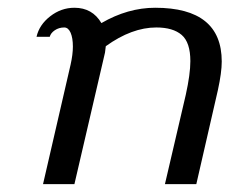

<svg xmlns="http://www.w3.org/2000/svg" viewBox="-20 -470 586 490"><path d="M73.2 0ZM160.2 -305.2Q166 -331.1 166 -351.1Q166 -373 160.2 -386.5Q154.3 -399.9 144 -399.9Q130.4 -399.9 119.9 -392.8Q109.4 -385.7 106.9 -376H73.2Q80.1 -406.7 108.2 -428.5Q136.2 -450.2 169.9 -450.2Q215.8 -450.2 238.8 -411.1Q306.2 -450.2 376 -450.2Q545.9 -450.2 545.9 -313Q545.9 -285.2 536.1 -240.2L481 0H400.9L454.1 -228Q465.8 -280.8 465.8 -314Q465.8 -361.8 443.6 -380.9Q421.4 -399.9 378.9 -399.9Q316.4 -399.9 250 -352.1Q249.5 -349.6 249 -344.2Q248.5 -338.9 248 -335.9L169.9 0H89.8Z"/></svg>

Font: Pfennig
Style: Italic
Weight: 500
Italic angle: -13°
Version: Version 20120410 ; ttfautohint (v0.8)